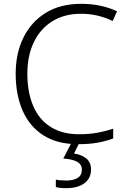

<svg xmlns="http://www.w3.org/2000/svg" viewBox="-20 -744 663 1004"><path d="M404 -672Q316 -672 253 -632.5Q190 -593 156.5 -522.5Q123 -452 123 -359Q123 -263 153 -191.5Q183 -120 243.5 -81Q304 -42 394 -42Q446 -42 489.5 -50Q533 -58 572 -71V-20Q535 -6 491 2Q447 10 388 10Q280 10 207.5 -36Q135 -82 98.5 -165Q62 -248 62 -359Q62 -465 102.5 -547.5Q143 -630 219.5 -677Q296 -724 405 -724Q509 -724 592 -685L569 -634Q492 -672 404 -672ZM456 142Q456 188 421.5 214Q387 240 326 240Q292 240 272 234V195Q292 200 327 200Q364 200 386 186.5Q408 173 408 143Q408 115 382.5 101.5Q357 88 311 85L355 0H396L367 59Q406 64 431 84.5Q456 105 456 142Z"/></svg>

Font: Noto Sans Bengali UI Light
Style: Regular
Weight: 300
Designer: Jelle Bosma - Monotype Design Team
Foundry: Monotype Imaging Inc.
Version: Version 2.003; ttfautohint (v1.8.4.7-5d5b)